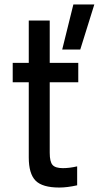

<svg xmlns="http://www.w3.org/2000/svg" viewBox="-20 -828 443 861"><path d="M37 0ZM203 -459V-143Q203 -103 215.5 -88.5Q228 -74 262 -74Q292 -74 326 -82V3Q281 13 246 13Q170 13 139.5 -18Q109 -49 109 -122V-459H37V-546H109V-736H203V-546H331V-459ZM309 -808H403L340 -606H259Z"/></svg>

Font: Biryani
Style: Regular
Weight: 400
Designer: Dan Reynolds and Mathieu Réguer
Foundry: Dan Reynolds and Mathieu Réguer
Version: Version 1.004; ttfautohint (v1.1) -l 5 -r 5 -G 72 -x 0 -D la